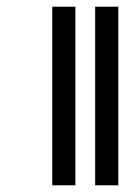

<svg xmlns="http://www.w3.org/2000/svg" viewBox="-20 -533 410 573"><path d="M136 -513H205V20H136ZM264 -513H333V20H264Z"/></svg>

Font: Aikya SemiBold
Style: Regular
Weight: 600
Designer: Neelakash Kshetrimayum (Latin subset based on Merriweather by Eben Sorkin)
Foundry: Brand New Type
Version: Version 1.00 b005